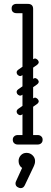

<svg xmlns="http://www.w3.org/2000/svg" viewBox="-20 -746 261 991"><path d="M123 0Q96 0 96 -26V-700Q96 -726 123 -726Q151 -726 151 -700V-26Q151 0 123 0ZM150 -702Q148 -689 141 -685Q137 -678 116 -678H65Q53 -678 46 -685Q40 -691 40 -702Q40 -714 46 -719Q53 -726 65 -726H116Q127 -726 133 -724.5Q139 -723 140 -721Q144 -717 147 -712Q150 -707 150 -702ZM46 -25Q46 -36 53 -42Q60 -49 72 -49H121Q133 -49 140 -43Q147 -36 147 -25Q147 -13 140 -6Q133 0 121 0H72Q60 0 53 -7Q46 -13 46 -25ZM200 -25Q200 -13 193 -7Q186 0 174 0H125Q114 0 106 -6Q99 -13 99 -25Q99 -36 106 -43Q114 -49 125 -49H174Q186 -49 193 -42Q200 -36 200 -25ZM94 -357Q87 -352 80.5 -354Q74 -356 69 -362Q65 -369 66 -375Q67 -381 74 -386L151 -440Q159 -446 165.5 -443Q172 -440 176 -435Q181 -428 179.5 -422Q178 -416 171 -411ZM94 -155Q87 -150 80.5 -152Q74 -154 69 -160Q65 -167 66 -173Q67 -179 74 -184L151 -238Q159 -244 165.5 -241Q172 -238 176 -233Q181 -226 179.5 -220Q178 -214 171 -209ZM94 -256Q87 -251 80.5 -253Q74 -255 69 -261Q65 -268 66 -274Q67 -280 74 -285L151 -339Q159 -345 165.5 -342Q172 -339 176 -334Q181 -327 179.5 -321Q178 -315 171 -310ZM75 222Q60 216 60 201Q60 195 63 189L94 121Q76 108 76 85Q76 68 87.5 55.5Q99 43 117 43Q135 43 148 55.5Q161 68 161 85Q161 94 159 100Q157 106 155 111L108 210Q101 225 87 225Q81 225 75 222Z"/></svg>

Font: Nsibidi Libre Uzo
Style: Regular
Weight: 400
Designer: Oluwaseun Badejo
Version: Version 1.021